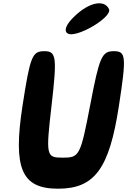

<svg xmlns="http://www.w3.org/2000/svg" viewBox="-20 -1193 771 1163"><path d="M116 -550C58 -171 111 -50 332 -50C553 -50 642 -171 700 -550C747 -854 743 -883 669 -883C597 -883 582 -848 527 -560C467 -248 461 -238 360 -238C259 -238 257 -248 293 -560C326 -848 321 -883 249 -883C175 -883 163 -854 116 -550ZM433 -1096C380 -1046 365 -1007 389 -991C438 -957 663 -1089 640 -1138C612 -1198 520 -1179 433 -1096Z"/></svg>

Font: Hussar Skorodowane
Style: Ky
Weight: 700
Foundry: Cannot Into Space Fonts
Version: Version 0.892